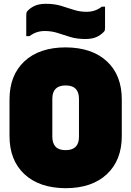

<svg xmlns="http://www.w3.org/2000/svg" viewBox="-20 -969 690 1009"><path d="M326 -720Q464 -719 542 -646.5Q620 -574 620 -446V-254Q620 -127 541.5 -53.5Q463 20 324 20Q186 19 108 -54Q30 -127 30 -254V-446Q30 -574 108.5 -647Q187 -720 326 -720ZM255 -250Q255 -217 272 -198Q289 -180 325 -180Q395 -180 395 -250V-450Q395 -485 377 -503Q360 -520 325 -520Q255 -520 255 -450ZM435 -907Q481 -907 515 -934H532V-824Q532 -815 531 -810.5Q530 -806 525 -801Q509 -784 486 -774Q463 -764 429 -764Q384 -764 349.5 -774.5Q315 -785 283.5 -795.5Q252 -806 215 -806Q170 -806 135 -779H118V-889Q118 -897 119 -901.5Q120 -906 125 -912Q141 -929 164 -939Q187 -949 221 -949Q266 -949 300.5 -938.5Q335 -928 367 -917.5Q399 -907 435 -907Z"/></svg>

Font: Recursive Sn Lnr St XBk
Style: Regular
Weight: 1000
Version: Version 1.079;hotconv 1.0.112;makeotfexe 2.5.65598; ttfautoh